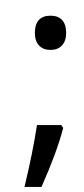

<svg xmlns="http://www.w3.org/2000/svg" viewBox="-20 -612 334 761"><path d="M180.2 -549.8Q210.9 -549.8 226.6 -532.2Q242.2 -514.6 242.2 -481.9Q242.2 -449.7 225.6 -431.9Q209 -414.1 180.2 -414.1Q150.9 -414.1 134.5 -431.9Q118.2 -449.7 118.2 -481.9Q118.2 -514.6 133.5 -532.2Q148.9 -549.8 180.2 -549.8ZM223.1 -116.2 230.5 -105Q205.6 -8.8 144.5 128.9H77.1Q109.9 -7.3 126.5 -116.2ZM135.3 -591.8Z"/></svg>

Font: Noto Sans Gujarati UI
Style: Regular
Weight: 400
Designer: Monotype Design Team
Foundry: Monotype Imaging Inc.
Version: Version 1.03